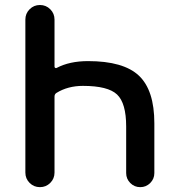

<svg xmlns="http://www.w3.org/2000/svg" viewBox="-20 -774 710 772"><path d="M199.2 -505.9Q199.2 -502.9 202.1 -501Q205.1 -499 208 -501Q259.8 -528.3 334 -528.3Q476.6 -528.3 538.6 -469.7Q600.6 -411.1 600.6 -278.3V-78.1Q600.6 -54.7 584 -38.1Q567.4 -21.5 543.9 -21.5Q520.5 -21.5 503.9 -38.1Q487.3 -54.7 487.3 -78.1V-265.6Q487.3 -359.4 450.7 -394Q414.1 -428.7 313.5 -428.7Q252.9 -428.7 207 -400.4Q199.2 -395.5 199.2 -385.7V-80.1Q199.2 -55.7 182.1 -38.6Q165 -21.5 140.6 -21.5Q116.2 -21.5 99.1 -38.6Q82 -55.7 82 -80.1V-695.3Q82 -719.7 99.1 -736.8Q116.2 -753.9 140.6 -753.9Q165 -753.9 182.1 -736.8Q199.2 -719.7 199.2 -695.3Z"/></svg>

Font: Gen Jyuu GothicX Medium
Style: Regular
Weight: 500
Designer: Ryoko NISHIZUKA (kana &amp; ideographs); Paul D. Hunt (Latin, Greek &amp; Cyrillic); Wenlong ZHANG (bopomofo); Sandoll C
Version: Version 1.058.20140828